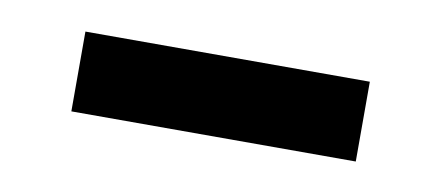

<svg xmlns="http://www.w3.org/2000/svg" viewBox="-27 -388 428 191"><g transform="rotate(10 186.5 -292.5)"><path d="M48.8 -252.7H336.1V-333.3H48.8Z"/></g></svg>

Font: SaysetthaMai Thin
Style: Regular
Weight: 100
Designer: John M. Durdin
Foundry: Lao Script for Windows
Version: Version 1.101